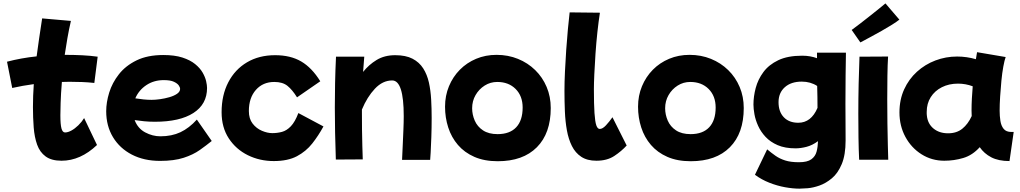

<svg xmlns="http://www.w3.org/2000/svg" viewBox="-20 -882 6096 1148"><path d="M348 79Q288 79 253 53.5Q218 28 202 -17Q186 -62 181.5 -120Q177 -178 177 -242Q177 -308 182 -379Q115 -370 53 -356L22 -513Q105 -535 199 -545Q206 -596 214 -652.5Q222 -709 232 -772L404 -757Q392 -705 383 -653.5Q374 -602 367 -554Q423 -554 472.5 -551.5Q522 -549 564 -543L544 -386Q509 -390 471.5 -391.5Q434 -393 396 -393Q373 -393 350 -392Q344 -319 342.5 -267Q341 -215 341 -193Q341 -138 347.5 -114Q354 -90 369 -90Q386 -90 407 -101.5Q428 -113 448.5 -133Q469 -153 483 -176L560 -15Q461 79 348 79Z M937 80Q841 80 768.5 42.5Q696 5 655.5 -62Q615 -129 615 -217Q615 -270 633 -328.5Q651 -387 691 -438Q731 -489 796.5 -521Q862 -553 956 -553Q1024 -553 1070.5 -538Q1117 -523 1146.5 -499Q1176 -475 1191.5 -448Q1207 -421 1212.5 -396.5Q1218 -372 1218 -356Q1218 -259 1136.5 -206.5Q1055 -154 906 -154Q872 -154 841.5 -157Q811 -160 785 -164Q804 -114 848 -90.5Q892 -67 939 -67Q1007 -67 1059 -91.5Q1111 -116 1157 -167L1246 -39Q1214 -13 1174.5 15Q1135 43 1078 61.5Q1021 80 937 80ZM959 -403Q900 -403 855 -373Q810 -343 789 -294Q814 -290 838.5 -287.5Q863 -285 887 -285Q909 -285 937.5 -289Q966 -293 993.5 -301Q1021 -309 1039 -321.5Q1057 -334 1057 -351Q1057 -359 1049 -371Q1041 -383 1020 -393Q999 -403 959 -403Z M1617 81Q1533 81 1462 46Q1391 11 1348 -54.5Q1305 -120 1305 -211Q1305 -313 1345 -390Q1385 -467 1457 -509.5Q1529 -552 1625 -552Q1717 -552 1781 -514.5Q1845 -477 1895 -396L1756 -300Q1728 -345 1699 -368.5Q1670 -392 1620 -392Q1552 -392 1510 -344.5Q1468 -297 1468 -218Q1468 -172 1490.5 -143Q1513 -114 1546 -100Q1579 -86 1608 -86Q1638 -86 1666 -93.5Q1694 -101 1719 -127Q1744 -153 1764 -206L1914 -126Q1884 -71 1847 -24Q1810 23 1755.5 52Q1701 81 1617 81Z M1988 72Q1985 -16 1983.5 -91Q1982 -166 1982 -239Q1982 -312 1983.5 -385.5Q1985 -459 1989 -543H2158Q2154 -498 2151 -452Q2185 -495 2232 -523.5Q2279 -552 2343 -552Q2406 -552 2446.5 -531Q2487 -510 2510.5 -473Q2534 -436 2544.5 -388.5Q2555 -341 2558 -286.5Q2561 -232 2561 -177Q2561 -117 2559 -62Q2557 -7 2555 30Q2553 67 2552 74H2384Q2386 33 2388 -13.5Q2390 -60 2392 -105.5Q2394 -151 2394 -188Q2394 -401 2325 -401Q2268 -401 2221.5 -351.5Q2175 -302 2144 -227Q2144 -217 2144 -207Q2144 -159 2144.5 -107.5Q2145 -56 2146.5 -9.5Q2148 37 2149 71Z M2956 82Q2876 82 2816.5 56Q2757 30 2718 -15.5Q2679 -61 2660 -120Q2641 -179 2641 -244Q2641 -310 2664.5 -366.5Q2688 -423 2729.5 -465Q2771 -507 2827 -530.5Q2883 -554 2949 -554Q3018 -554 3077 -530Q3136 -506 3180 -463Q3224 -420 3248.5 -362Q3273 -304 3273 -236Q3273 -85 3190 -1.5Q3107 82 2956 82ZM2955 -80Q3028 -80 3066.5 -121Q3105 -162 3105 -239Q3105 -308 3063 -350Q3021 -392 2953 -392Q2912 -392 2878 -370.5Q2844 -349 2823.5 -313.5Q2803 -278 2803 -235Q2803 -197 2818.5 -161Q2834 -125 2868 -102.5Q2902 -80 2955 -80Z M3546 79Q3491 79 3455.5 55.5Q3420 32 3399.5 -9Q3379 -50 3369.5 -103Q3360 -156 3357.5 -216.5Q3355 -277 3355 -338Q3355 -391 3358 -454.5Q3361 -518 3365.5 -583.5Q3370 -649 3375.5 -707Q3381 -765 3386 -808L3567 -806Q3559 -755 3552 -690.5Q3545 -626 3540.5 -560Q3536 -494 3533.5 -438Q3531 -382 3531 -349Q3531 -258 3534.5 -206Q3538 -154 3545.5 -132.5Q3553 -111 3566 -111Q3583 -111 3603 -132.5Q3623 -154 3642 -181L3727 -12Q3696 22 3653 50.5Q3610 79 3546 79Z M4110 82Q4030 82 3970.5 56Q3911 30 3872 -15.5Q3833 -61 3814 -120Q3795 -179 3795 -244Q3795 -310 3818.5 -366.5Q3842 -423 3883.5 -465Q3925 -507 3981 -530.5Q4037 -554 4103 -554Q4172 -554 4231 -530Q4290 -506 4334 -463Q4378 -420 4402.5 -362Q4427 -304 4427 -236Q4427 -85 4344 -1.5Q4261 82 4110 82ZM4109 -80Q4182 -80 4220.5 -121Q4259 -162 4259 -239Q4259 -308 4217 -350Q4175 -392 4107 -392Q4066 -392 4032 -370.5Q3998 -349 3977.5 -313.5Q3957 -278 3957 -235Q3957 -197 3972.5 -161Q3988 -125 4022 -102.5Q4056 -80 4109 -80Z M4737 5Q4674 5 4630 -14Q4586 -33 4557.5 -63.5Q4529 -94 4513 -129.5Q4497 -165 4491 -198.5Q4485 -232 4485 -257Q4485 -305 4498.5 -356Q4512 -407 4544.5 -451Q4577 -495 4633.5 -522Q4690 -549 4776 -549Q4802 -549 4824 -545Q4846 -541 4865 -534V-567H5038Q5037 -507 5036 -431.5Q5035 -356 5035 -261Q5035 -212 5035.5 -158.5Q5036 -105 5036 -42Q5036 44 5013 99Q4990 154 4954 184Q4918 214 4879.5 227.5Q4841 241 4808.5 243.5Q4776 246 4760 246Q4721 246 4674 237.5Q4627 229 4580 210.5Q4533 192 4494 163L4567 11Q4592 32 4617 49.5Q4642 67 4675 77.5Q4708 88 4757 88Q4807 88 4831 70.5Q4855 53 4862.5 24.5Q4870 -4 4871 -38Q4837 -13 4802 -4Q4767 5 4737 5ZM4635 -271Q4635 -214 4666.5 -181Q4698 -148 4753 -148Q4830 -148 4868 -237Q4868 -269 4867.5 -302.5Q4867 -336 4866 -368Q4826 -394 4774 -394Q4710 -394 4672.5 -360.5Q4635 -327 4635 -271Z M5117 73Q5114 11 5113 -59.5Q5112 -130 5112 -202Q5112 -294 5114 -382Q5116 -470 5119 -543L5290 -544Q5287 -497 5286 -429.5Q5285 -362 5285 -288Q5285 -215 5286 -144Q5287 -73 5288.5 -16Q5290 41 5291 73ZM5124.3 -628.4 5072.3 -702.9Q5094.9 -719.5 5123.8 -741.6Q5152.7 -763.6 5182.1 -787.2Q5211.5 -810.7 5236 -830.3Q5260.5 -849.9 5274.2 -861.6L5357.5 -764.6Q5341.8 -751.9 5313.4 -734.2Q5285 -716.6 5250.7 -697Q5216.4 -677.4 5183.1 -659.8Q5149.7 -642.1 5124.3 -628.4Z M5626 79Q5551 79 5490 40.5Q5429 2 5393.5 -63.5Q5358 -129 5358 -210Q5358 -286 5386 -347.5Q5414 -409 5462.5 -453Q5511 -497 5573 -520.5Q5635 -544 5703 -544Q5760 -544 5815 -528Q5819 -549 5822 -570L5993 -541Q5986 -522 5979 -484Q5972 -446 5967.5 -399Q5963 -352 5960 -305Q5957 -258 5957 -220Q5957 -189 5961.5 -159.5Q5966 -130 5981 -111.5Q5996 -93 6027 -93H6041L6016 81Q5950 81 5907 58.5Q5864 36 5838 -2Q5795 46 5740 62.5Q5685 79 5626 79ZM5522 -190Q5527 -142 5561.5 -113.5Q5596 -85 5649 -85Q5700 -85 5734 -112.5Q5768 -140 5790 -188Q5789 -204 5789 -221Q5789 -256 5791 -293Q5793 -330 5796 -366Q5754 -382 5708 -382Q5654 -382 5611.5 -360.5Q5569 -339 5545 -301Q5521 -263 5521 -213Q5521 -207 5521 -201Q5521 -195 5522 -190Z"/></svg>

Font: Mochiy Pop P One
Style: Regular
Weight: 400
Designer: FONTDASU
Foundry: FONTDASU / Google Inc. / Adobe
Version: Version 2.000